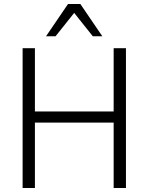

<svg xmlns="http://www.w3.org/2000/svg" viewBox="-20 -948 749 968"><path d="M94 0V-705H156V-386H553V-705H615V0H553V-330H156V0ZM212 -765 323 -928H385L496 -765H448L354 -883L260 -765Z"/></svg>

Font: Nunito Sans 10pt SemiCondensed Light
Style: Regular
Weight: 300
Width: 4
Designer: Vernon Adams
Foundry: Vernon Adams
Version: Version 3.101;gftools[0.9.27]